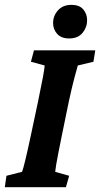

<svg xmlns="http://www.w3.org/2000/svg" viewBox="-25 -784 419 804"><path d="M-4.9 0 2 -47.9 67.4 -64.5Q72.3 -77.1 81.5 -115.7Q90.8 -154.3 103.5 -213.9L134.8 -361.3Q147.5 -421.9 154.3 -458.5Q161.1 -495.1 162.1 -509.8L104.5 -525.4L117.2 -573.2H374L366.2 -525.4L300.8 -509.8Q296.9 -496.1 286.6 -458Q276.4 -419.9 263.7 -361.3L233.4 -213.9Q225.6 -175.8 219.7 -145.5Q213.9 -115.2 210.4 -95.2Q207 -75.2 206.1 -64.5L264.6 -47.9L251 0ZM264.6 -623Q231.4 -623 214.4 -642.1Q197.3 -661.1 197.3 -687.5Q197.3 -717.8 217.8 -740.7Q238.3 -763.7 274.4 -763.7Q307.6 -763.7 323.7 -744.6Q339.8 -725.6 339.8 -699.2Q339.8 -669.9 320.8 -646.5Q301.8 -623 264.6 -623Z"/></svg>

Font: Crimson Pro ExtraLight
Style: Bold Italic
Weight: 700
Italic angle: -12°
Version: Version 1.002